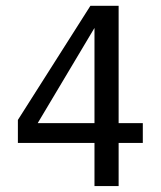

<svg xmlns="http://www.w3.org/2000/svg" viewBox="-20 -624 540 644"><path d="M296.9 -530.3 106.4 -210.9H296.9ZM283.2 -604.5H377.9V-210.9H459V-144.5H377.9V0H296.9V-144.5H40V-221.7Z"/></svg>

Font: BabelStone Irk Bitig Colour
Style: Regular
Weight: 400
Designer: Andrew West
Foundry: BabelStone
Version: Version 1.03 June 7, 2023